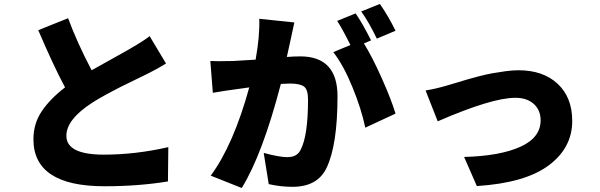

<svg xmlns="http://www.w3.org/2000/svg" viewBox="-20 -897 3040 973"><path d="M738.3 -713.9 821.3 -575.2Q770.5 -543.9 710 -514.6Q699.2 -508.8 658.2 -489.3Q617.2 -469.7 588.4 -455.1Q559.6 -440.4 519 -418.5Q478.5 -396.5 448.2 -377Q316.4 -292 316.4 -209Q316.4 -113.3 505.9 -113.3Q667 -113.3 833 -151.4L831.1 22.5Q681.6 46.9 509.8 46.9Q149.4 46.9 149.4 -191.4Q149.4 -270.5 191.4 -333Q233.4 -395.5 309.6 -454.1Q251 -563.5 173.8 -744.1L325.2 -804.7Q369.1 -684.6 444.3 -541Q480.5 -561.5 546.9 -598.1Q613.3 -634.8 634.8 -647.5Q713.9 -693.4 738.3 -713.9Z M1984.4 -741.2 1889.6 -701.2Q1850.6 -783.2 1810.5 -838.9L1905.3 -877Q1949.2 -813.5 1984.4 -741.2ZM1293.9 -801.8 1471.7 -783.2Q1460.9 -735.4 1451.2 -688.5Q1450.2 -683.6 1433.6 -608.4Q1472.7 -611.3 1501 -611.3Q1690.4 -611.3 1690.4 -409.2Q1690.4 -162.1 1634.8 -45.9Q1588.9 49.8 1461.9 49.8Q1403.3 49.8 1341.8 36.1L1316.4 -122.1Q1395.5 -100.6 1436.5 -100.6Q1486.3 -100.6 1503.9 -138.7Q1541 -210 1541 -392.6Q1541 -443.4 1520.5 -458.5Q1500 -473.6 1449.2 -473.6Q1438.5 -473.6 1403.3 -471.7Q1310.5 -115.2 1205.1 55.7L1047.9 -6.8Q1163.1 -163.1 1243.2 -454.1Q1227.5 -452.1 1205.1 -448.7Q1182.6 -445.3 1180.7 -445.3Q1127 -438.5 1058.6 -426.8L1045.9 -587.9Q1074.2 -585.9 1161.1 -587.9Q1184.6 -588.9 1275.4 -594.7Q1296.9 -714.8 1293.9 -801.8ZM1860.4 -692.4 1824.2 -676.8Q1866.2 -609.4 1914.6 -501Q1962.9 -392.6 1984.4 -321.3L1831.1 -250Q1811.5 -344.7 1765.6 -456.5Q1719.7 -568.4 1668.9 -632.8L1755.9 -668.9Q1711.9 -756.8 1688.5 -791L1782.2 -829.1Q1818.4 -776.4 1860.4 -692.4Z M2198.2 -282.2 2136.7 -438.5Q2191.4 -447.3 2249 -464.8Q2252.9 -465.8 2289.1 -476.6Q2325.2 -487.3 2345.7 -493.7Q2366.2 -500 2406.2 -510.3Q2446.3 -520.5 2476.1 -525.9Q2505.9 -531.2 2542 -536.1Q2578.1 -541 2607.4 -541Q2732.4 -541 2806.2 -472.2Q2879.9 -403.3 2879.9 -284.2Q2879.9 -147.5 2760.3 -58.6Q2640.6 30.3 2396.5 45.9L2332 -101.6Q2512.7 -106.4 2616.2 -152.8Q2719.7 -199.2 2719.7 -287.1Q2719.7 -338.9 2685.1 -370.1Q2650.4 -401.4 2591.8 -401.4Q2472.7 -401.4 2198.2 -282.2Z"/></svg>

Font: Gen Shin Gothic Heavy
Style: Bold
Weight: 900
Designer: [Source Han Sans]
Ryoko NISHIZUKA  (kana & ideographs); Paul D. Hunt (Latin, Greek & Cyrillic); Wenlong ZHANG  (bopomofo
Version: Version 1.002.20150607